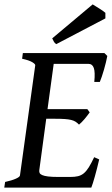

<svg xmlns="http://www.w3.org/2000/svg" viewBox="-21 -858 514 878"><path d="M432.6 -128.9Q427.7 -107.9 422.6 -87.9Q417.5 -67.9 412.6 -50.5Q407.7 -33.2 403.6 -20.3Q399.4 -7.3 396.5 0H-1.5L2.4 -25.9Q33.2 -32.7 51.3 -40.8Q69.3 -48.8 70.3 -55.7L140.1 -559.1Q141.1 -564.9 126.5 -573.7Q111.8 -582.5 80.1 -589.4L83.5 -615.2H456.5L469.7 -602.1Q467.3 -589.4 463.4 -573Q459.5 -556.6 454.6 -539.8Q449.7 -522.9 444.6 -507.8Q439.5 -492.7 435.5 -483.4H410.2Q414.6 -528.3 408 -547.1Q401.4 -565.9 384.3 -565.9H224.6L196.3 -358.9H378.4L389.2 -344.2Q384.3 -337.4 378.2 -329.3Q372.1 -321.3 365.5 -313.5Q358.9 -305.7 352.3 -299.1Q345.7 -292.5 340.3 -288.1Q333 -295.9 324.7 -301.3Q316.4 -306.6 304.2 -309.6Q292 -312.5 274.7 -313.7Q257.3 -314.9 231.9 -314.9H190.4L158.7 -80.1Q157.7 -72.8 160.2 -67.1Q162.6 -61.5 171.9 -57.4Q181.2 -53.2 199 -51Q216.8 -48.8 246.1 -48.8H300.3Q320.8 -48.8 335.4 -52.2Q350.1 -55.7 362.1 -65.4Q374 -75.2 385 -92.8Q396 -110.4 409.7 -139.2ZM460.9 -773.9 236.3 -656.2Q229.5 -660.6 225.8 -666.7Q222.2 -672.9 217.8 -682.6L402.8 -837.9Q408.7 -834 417 -829.1Q425.3 -824.2 433.6 -818.8Q441.9 -813.5 449.5 -808.3Q457 -803.2 460.9 -799.3Z"/></svg>

Font: Gentium Book Basic
Style: Italic
Weight: 400
Italic angle: -8°
Designer: J. Victor Gaultney and Annie Olsen
Foundry: SIL International
Version: Version 1.102; 2013; Maintenance release